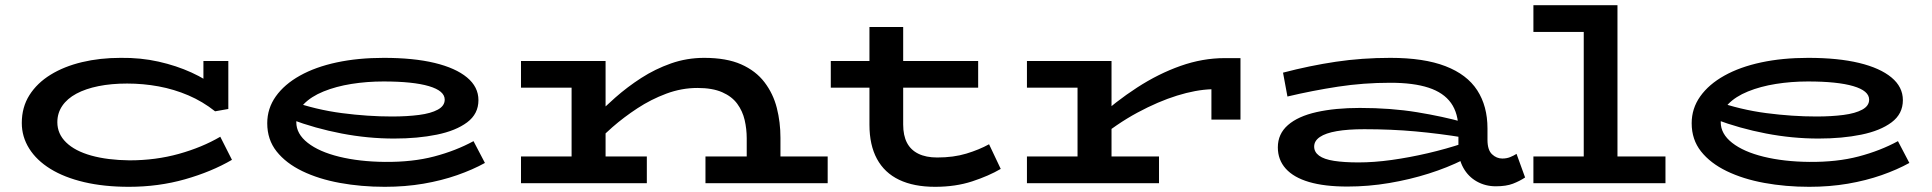

<svg xmlns="http://www.w3.org/2000/svg" viewBox="-20 -706 7446 740"><path d="M477 14Q381 14 304.5 -4Q228 -22 174.5 -55Q121 -88 92.5 -133.5Q64 -179 64 -232Q64 -293 93.5 -339.5Q123 -386 175 -418Q227 -450 296 -466.5Q365 -483 445 -483Q522 -484 591 -468.5Q660 -453 718 -426.5Q776 -400 816 -367L764 -358V-471H860V-286L809 -277Q761 -315 706 -338.5Q651 -362 591.5 -373Q532 -384 470 -384Q409 -384 359.5 -374Q310 -364 274.5 -345Q239 -326 220 -298Q201 -270 201 -235Q201 -190 235 -157Q269 -124 331.5 -106.5Q394 -89 479 -88Q580 -88 669.5 -113Q759 -138 829 -179L874 -90Q795 -44 693 -15Q591 14 477 14Z M1463 14Q1372 14 1290 -1Q1208 -16 1145 -46.5Q1082 -77 1046 -122.5Q1010 -168 1010 -231Q1010 -288 1043 -334.5Q1076 -381 1136 -414.5Q1196 -448 1278 -465.5Q1360 -483 1459 -483Q1574 -483 1655 -463.5Q1736 -444 1780 -407.5Q1824 -371 1824 -320Q1824 -267 1780.5 -234.5Q1737 -202 1663.5 -187Q1590 -172 1499 -172Q1398 -172 1296.5 -191.5Q1195 -211 1102 -246L1101 -317Q1198 -283 1298 -270Q1398 -257 1491 -257Q1549 -257 1595 -263Q1641 -269 1667.5 -283.5Q1694 -298 1694 -322Q1694 -356 1633 -374Q1572 -392 1458 -392Q1394 -392 1334.5 -382.5Q1275 -373 1227 -353.5Q1179 -334 1150.5 -304.5Q1122 -275 1122 -235Q1122 -190 1166 -155.5Q1210 -121 1287.5 -102Q1365 -83 1463 -82Q1570 -81 1653.5 -103Q1737 -125 1805 -162L1849 -78Q1802 -52 1742 -31Q1682 -10 1612 2Q1542 14 1463 14Z M2858 0V-173Q2858 -209 2850 -243.5Q2842 -278 2821.5 -306Q2801 -334 2763.5 -350.5Q2726 -367 2668 -367Q2607 -367 2548 -345Q2489 -323 2436.5 -288.5Q2384 -254 2340.5 -216Q2297 -178 2267 -146V-250Q2305 -289 2351.5 -330Q2398 -371 2451.5 -405.5Q2505 -440 2566 -461.5Q2627 -483 2694 -483Q2780 -483 2836.5 -458Q2893 -433 2926.5 -389Q2960 -345 2974 -290Q2988 -235 2988 -175V0ZM1988 0V-103H2473V0ZM2183 0V-471H2314V0ZM1988 -368V-471H2283V-368ZM2699 0V-103H3170V0Z M3584 14Q3502 14 3445.5 -13Q3389 -40 3360 -93.5Q3331 -147 3331 -225V-602H3461V-226Q3461 -184 3475.5 -156Q3490 -128 3519.5 -113.5Q3549 -99 3592 -99Q3655 -99 3704.5 -114Q3754 -129 3792 -150L3837 -55Q3791 -28 3727 -7Q3663 14 3584 14ZM3182 -368V-471H3750V-368Z M4203 -162V-245Q4280 -315 4362.5 -368.5Q4445 -422 4530 -452Q4615 -482 4700 -482H4761V-245H4649V-362Q4589 -360 4516.5 -337.5Q4444 -315 4364 -272Q4284 -229 4203 -162ZM3938 0V-103H4447V0ZM4133 -33V-471H4264V-33ZM3938 -368V-471H4255V-368Z M5745 12Q5705 12 5672 -6.5Q5639 -25 5620 -59Q5601 -93 5601 -138V-205Q5601 -269 5572.5 -309Q5544 -349 5486 -368Q5428 -387 5339 -387Q5235 -387 5137 -372Q5039 -357 4942 -334L4925 -426Q5028 -453 5128.5 -468Q5229 -483 5339 -483Q5468 -483 5551 -451Q5634 -419 5673.5 -358Q5713 -297 5713 -211V-167Q5713 -128 5730.5 -111.5Q5748 -95 5770 -95Q5787 -95 5800.5 -100.5Q5814 -106 5825 -113L5858 -22Q5837 -8 5811 2Q5785 12 5745 12ZM5173 13Q5085 13 5025.5 -4.5Q4966 -22 4935.5 -56Q4905 -90 4905 -138Q4905 -190 4944 -224Q4983 -258 5054.5 -274Q5126 -290 5221 -290Q5341 -290 5441.5 -273.5Q5542 -257 5620 -235V-176Q5529 -191 5436 -199.5Q5343 -208 5238 -208Q5175 -208 5132 -200.5Q5089 -193 5067 -178Q5045 -163 5045 -141Q5045 -120 5064 -106Q5083 -92 5121.5 -86Q5160 -80 5216 -80Q5276 -80 5344 -89.5Q5412 -99 5483 -115.5Q5554 -132 5620 -154L5619 -90Q5559 -60 5486.5 -37Q5414 -14 5334 -0.5Q5254 13 5173 13Z M6084 -33V-686H6214V-33ZM5890 0V-103H6399V0ZM5890 -583V-686H6205V-583Z M6953 14Q6862 14 6780 -1Q6698 -16 6635 -46.5Q6572 -77 6536 -122.5Q6500 -168 6500 -231Q6500 -288 6533 -334.5Q6566 -381 6626 -414.5Q6686 -448 6768 -465.5Q6850 -483 6949 -483Q7064 -483 7145 -463.5Q7226 -444 7270 -407.5Q7314 -371 7314 -320Q7314 -267 7270.5 -234.5Q7227 -202 7153.5 -187Q7080 -172 6989 -172Q6888 -172 6786.5 -191.5Q6685 -211 6592 -246L6591 -317Q6688 -283 6788 -270Q6888 -257 6981 -257Q7039 -257 7085 -263Q7131 -269 7157.5 -283.5Q7184 -298 7184 -322Q7184 -356 7123 -374Q7062 -392 6948 -392Q6884 -392 6824.5 -382.5Q6765 -373 6717 -353.5Q6669 -334 6640.5 -304.5Q6612 -275 6612 -235Q6612 -190 6656 -155.5Q6700 -121 6777.5 -102Q6855 -83 6953 -82Q7060 -81 7143.5 -103Q7227 -125 7295 -162L7339 -78Q7292 -52 7232 -31Q7172 -10 7102 2Q7032 14 6953 14Z"/></svg>

Font: BioRhyme Expanded SemiBold
Style: Regular
Weight: 600
Width: 7
Designer: Aoife Mooney
Foundry: Aoife Mooney Type
Version: Version 1.600;gftools[0.9.33]